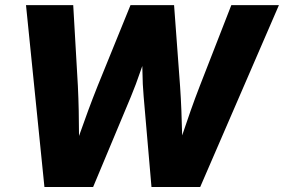

<svg xmlns="http://www.w3.org/2000/svg" viewBox="-20 -748 1136 768"><path d="M157.7 0 84 -727.5H272.9L291.5 -404.3Q293.9 -355.5 294.9 -304.7Q295.9 -253.9 296.1 -203.1Q296.4 -152.3 296.9 -103H259.8Q277.8 -152.3 295.7 -203.1Q313.5 -253.9 332.3 -304.7Q351.1 -355.5 370.6 -404.3L502 -727.5H676.3L700.2 -404.3Q703.6 -355.5 705.6 -304.7Q707.5 -253.9 708.7 -203.1Q710 -152.3 710.9 -103H673.3Q690.4 -152.3 707.5 -203.1Q724.6 -253.9 742.4 -304.7Q760.3 -355.5 779.3 -404.3L905.3 -727.5H1095.7L780.8 0H585.9L554.7 -360.8Q550.3 -408.2 549.6 -468.5Q548.8 -528.8 544.9 -604.5H593.3Q564.5 -529.3 543.9 -469Q523.4 -408.7 503.4 -360.8L352.5 0Z"/></svg>

Font: Inter 28pt ExtraBold
Style: Italic
Weight: 800
Italic angle: -9.3988°
Designer: Rasmus Andersson
Foundry: rsms
Version: Version 4.001;git-66647c0bb